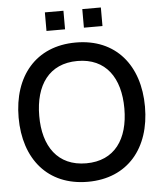

<svg xmlns="http://www.w3.org/2000/svg" viewBox="-61 -962 861 1030"><g transform="rotate(-5 370.0 -447.0)"><path d="M421 -810.5H521V-910.5H421ZM219.5 -810.5H319.5V-910.5H219.5ZM370.5 15C586 15 710.5 -137.5 710.5 -360C710.5 -582.5 586 -735 370.5 -735C154.5 -735 30 -582.5 30 -360C30 -137.5 154.5 15 370.5 15ZM370.5 -84.5C217.5 -84.5 140.5 -195 141 -360C141.5 -525 217.5 -635.5 370.5 -635.5C523.5 -635.5 599.5 -525 599.5 -360C599.5 -195 523.5 -84.5 370.5 -84.5Z"/></g></svg>

Font: Vela Sans SemBd
Style: Regular
Weight: 600
Designer: Principal design: Mikhail Sharanda - project Manrope.
Design modification: Ravid Balaliev
Foundry: Mikhail Sharanda
Version: Version 1.001